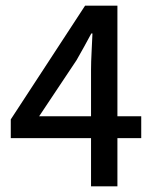

<svg xmlns="http://www.w3.org/2000/svg" viewBox="-20 -657 545 677"><path d="M301 0V-412Q301 -438 303 -475.5Q305 -513 306 -539H302Q290 -516 277 -493Q264 -470 250 -445L118 -247H478V-170H18V-236L280 -637H394V0Z"/></svg>

Font: Source Sans 3 ExtraLight Medium
Style: Regular
Weight: 500
Version: Version 3.052;hotconv 1.1.0;makeotfexe 2.6.0